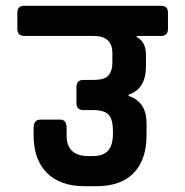

<svg xmlns="http://www.w3.org/2000/svg" viewBox="-20 -643 640 663"><path d="M486 -218V-176Q486 -92 442 -46Q398 0 312 0H272Q188 0 142 -46Q96 -92 96 -176V-201Q96 -230 120 -230H188Q210 -230 210 -201V-175Q210 -104 286 -104H300Q336 -104 353 -122.5Q370 -141 370 -182V-190Q370 -231 355 -247Q340 -263 300 -263H268Q244 -263 244 -287V-342Q244 -367 268 -367H302Q342 -367 355 -383Q368 -399 368 -425V-460Q368 -519 302 -519H64Q40 -519 40 -543V-600Q40 -623 64 -623H536Q560 -623 560 -600V-543Q560 -519 536 -519H452V-515Q484 -499 484 -454V-414Q484 -336 424 -316V-312Q486 -291 486 -218Z"/></svg>

Font: RajdhaniMono
Style: Bold
Weight: 700
Monospace: yes
Designer: Satya Rajpurohit, Jyotish Sonowal
Foundry: Indian Type Foundry
Version: Version 1.201;PS 1.0;hotconv 1.0.78;makeotf.lib2.5.61930; tt